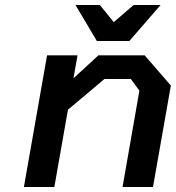

<svg xmlns="http://www.w3.org/2000/svg" viewBox="-20 -743 699 763"><path d="M365 -580 280 -723H377L432 -655L511 -723H618L494 -580ZM75 0 167 -523H288L272 -432L371 -523H555L659 -403L588 0H467L534 -383L500 -429H395L250 -307L196 0Z"/></svg>

Font: Tomorrow Medium
Style: Italic
Weight: 500
Italic angle: -10°
Designer: Tony de Marco, Monica Rizzolli
Foundry: Just in Type
Version: Version 2.002